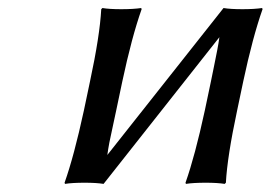

<svg xmlns="http://www.w3.org/2000/svg" viewBox="-20 -453 671 476"><path d="M203.1 -251Q227.5 -364.7 231 -430.2L233.9 -433.1Q251 -430.2 280.8 -430.2Q310.5 -430.2 330.1 -433.1L331.1 -430.2Q306.6 -360.8 283.2 -251L268.1 -179.2Q265.1 -164.1 259.8 -140.4Q254.4 -116.7 251.2 -99.9Q248 -83 246.1 -68.8L534.2 -433.1Q551.3 -430.2 581.1 -430.2Q610.4 -430.2 629.9 -433.1L630.9 -430.2Q606.4 -360.8 583 -251L567.9 -179.2Q543.5 -64.9 540 0L537.1 2.9Q518.6 0 490.2 0Q459 0 440.9 2.9L439.9 0Q463.4 -66.4 487.8 -179.2L502.9 -251Q505.9 -265.1 510.5 -288.3Q515.1 -311.5 518.6 -328.9Q522 -346.2 523.9 -360.8L236.8 2.9Q218.8 0 189.9 0Q159.2 0 141.1 2.9L140.1 0Q163.6 -66.4 188 -179.2Z"/></svg>

Font: Linear Smooth
Style: Italic
Weight: 400
Designer: Philipp H. Poll, Flanker
Foundry: Philipp H. Poll, reworked by Flanker
Version: Version 1.061 | FøM Fix